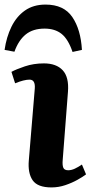

<svg xmlns="http://www.w3.org/2000/svg" viewBox="-42 -805 399 839"><path d="M110 -418Q113 -457 87 -457Q63 -457 24 -441L8 -491Q28 -502 66.5 -515Q105 -528 150 -528Q204 -528 232 -498Q260 -468 255 -404L232 -106Q230 -84 234.5 -72.5Q239 -61 256 -61Q270 -61 285 -68Q300 -75 316 -86L334 -43Q321 -33 297 -19.5Q273 -6 243.5 4Q214 14 183 14Q122 14 100.5 -17.5Q79 -49 84 -105ZM157 -785Q237 -785 274 -730.5Q311 -676 316 -587L275 -578Q256 -634 227 -657Q198 -680 153 -680Q102 -680 70.5 -654.5Q39 -629 21 -579L-22 -587Q-14 -643 8 -688Q30 -733 67 -759Q104 -785 157 -785Z"/></svg>

Font: Literata 36pt
Style: Bold Italic
Weight: 700
Italic angle: -2°
Designer: Latin by Veronika Burian and Jose Scaglione. Greek by Irene Vlachou. Cyrillic by Vera Evstafieva
Foundry: TypeTogether
Version: Version 3.002